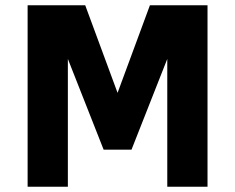

<svg xmlns="http://www.w3.org/2000/svg" viewBox="-20 -710 894 730"><path d="M85 0V-690H304L427 -357L550 -690H769V0H616V-486L480 -141H374L238 -486V0Z"/></svg>

Font: Radio Canada
Style: Bold
Weight: 700
Designer: Charles Daoud, Etienne Aubert Bonn, Alexandre Saumier Demers, Jacques Le Bailly
Foundry: Radio-Canada
Version: Version 2.104; ttfautohint (v1.8.4.7-5d5b);gftools[0.9.28.de